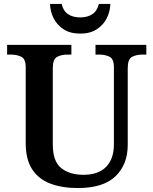

<svg xmlns="http://www.w3.org/2000/svg" viewBox="-20 -941 776 971"><path d="M374 10Q294 10 234.5 -12.5Q175 -35 142.5 -85Q110 -135 110 -217V-601Q110 -643 87.5 -654Q65 -665 34 -665H16V-714H341V-665H322Q291 -665 269 -653.5Q247 -642 247 -597V-210Q247 -125 289.5 -91Q332 -57 402 -57Q477 -57 516.5 -97Q556 -137 556 -211V-601Q556 -643 534 -654Q512 -665 481 -665H463V-714H720V-665H701Q670 -665 648 -653.5Q626 -642 626 -597V-209Q626 -109 564 -49.5Q502 10 374 10ZM386 -771Q335 -771 301.5 -793Q268 -815 251 -849Q234 -883 233 -921H292Q300 -885 324.5 -869Q349 -853 386 -853Q422 -853 446.5 -869Q471 -885 480 -921H538Q537 -883 520 -849Q503 -815 469.5 -793Q436 -771 386 -771Z"/></svg>

Font: Noto Serif Myanmar SemiBold
Style: Regular
Weight: 600
Designer: Ben Mitchell and the Monotype Design Team
Foundry: Monotype Imaging Inc.
Version: Version 2.106; ttfautohint (v1.8.4.7-5d5b)